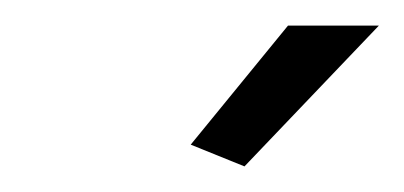

<svg xmlns="http://www.w3.org/2000/svg" viewBox="-20 -750 316 150"><path d="M171 -620 129 -637 205 -730H276Z"/></svg>

Font: Raleway-v4020
Style: Italic
Weight: 400
Italic angle: -12°
Designer: Matt McInerney, Pablo Impallari, Rodrigo Fuenzalida
Foundry: Matt McInerney, Pablo Impallari, Rodrigo Fuenzalida
Version: Version 4.020;PS 004.020;hotconv 1.0.88;makeotf.lib2.5.64775